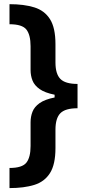

<svg xmlns="http://www.w3.org/2000/svg" viewBox="-20 -768 433 942"><path d="M26.6 -747.5Q97.7 -747.5 148.1 -731.9Q198.5 -716.3 225.3 -674Q252.1 -631.7 252.1 -551.5V-461.3Q252.1 -405.5 276.1 -380.9Q300.1 -356.2 360.4 -356.2V-236.9Q300.1 -236.9 276.1 -212.4Q252.1 -187.9 252.1 -131.7V-41.2Q252.1 38.7 225.3 81.1Q198.5 123.6 148.1 139.2Q97.7 154.8 26.6 154.8V56.1Q89.1 56.1 109.6 29.8Q130 3.6 130 -51.5V-168Q130 -195.7 139.4 -219.8Q148.8 -244 174.4 -262.1Q199.9 -280.2 247.9 -289.8V-303.3Q199.9 -312.9 174.4 -331Q148.8 -349.1 139.4 -373Q130 -397 130 -424.7V-541.2Q130 -596.6 109.6 -622.9Q89.1 -649.1 26.6 -649.1Z"/></svg>

Font: Inter Zeller Semi Bold
Style: Regular
Weight: 600
Designer: Rasmus Andersson; Joe Bland
Foundry: zeller
Version: Version 3.015;git-dec3a8cb1